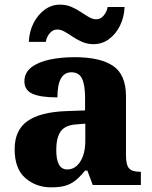

<svg xmlns="http://www.w3.org/2000/svg" viewBox="-20 -796 654 826"><path d="M200 10Q135 10 89 -30Q43 -70 43 -154Q43 -236 98 -275Q153 -314 265 -318L346 -321V-375Q346 -430 333 -457.5Q320 -485 287 -485Q227 -485 227 -377Q155 -377 120 -392.5Q85 -408 85 -446Q85 -483 114.5 -506Q144 -529 193 -539.5Q242 -550 301 -550Q411 -550 466.5 -512.5Q522 -475 522 -381V-128Q522 -87 535 -72Q548 -57 582 -57H586V0H379L356 -62H346Q324 -35 304.5 -19.5Q285 -4 261 3Q237 10 200 10ZM269 -67Q304 -67 325.5 -101Q347 -135 347 -191V-264L310 -261Q260 -258 241 -230.5Q222 -203 222 -151Q222 -67 269 -67ZM383 -606Q356 -606 334 -615.5Q312 -625 293.5 -637.5Q275 -650 258.5 -659.5Q242 -669 226 -669Q207 -669 193.5 -652.5Q180 -636 177 -616H104Q106 -661 124.5 -697Q143 -733 172.5 -754.5Q202 -776 238 -776Q265 -776 287 -766.5Q309 -757 327.5 -744.5Q346 -732 362.5 -722.5Q379 -713 394 -713Q413 -713 426.5 -729.5Q440 -746 443 -766H516Q514 -721 496 -685Q478 -649 448.5 -627.5Q419 -606 383 -606Z"/></svg>

Font: Noto Serif Lao ExtraBold
Style: Regular
Weight: 800
Designer: Monotype Design Team
Foundry: Monotype Imaging Inc.
Version: Version 2.003; ttfautohint (v1.8.4.7-5d5b)